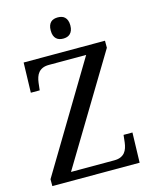

<svg xmlns="http://www.w3.org/2000/svg" viewBox="-132 -996 856 1081"><g transform="rotate(-15 296.0 -455.0)"><path d="M534.2 -672.9 158.2 -49.8H410.2Q432.6 -49.8 447.8 -56.4Q462.9 -63 472.2 -74.2Q481.4 -85.4 486.3 -100.3Q491.2 -115.2 493.2 -131.8L498 -174.8H549.8L544.9 0H36.1V-40L411.1 -664.1H193.8Q171.9 -664.1 157 -657.5Q142.1 -650.9 132.8 -639.6Q123.5 -628.4 118.7 -613.5Q113.8 -598.6 111.8 -582L106.9 -539.1H55.2L60.1 -713.9H534.2ZM253.9 -848.1Q253.9 -865.7 258.3 -877.4Q262.7 -889.2 270.5 -896.5Q278.3 -903.8 288.6 -906.7Q298.8 -909.7 311 -909.7Q322.8 -909.7 333 -906.7Q343.3 -903.8 351.1 -896.5Q358.9 -889.2 363.5 -877.4Q368.2 -865.7 368.2 -848.1Q368.2 -830.6 363.5 -818.8Q358.9 -807.1 351.1 -799.8Q343.3 -792.5 333 -789.3Q322.8 -786.1 311 -786.1Q298.8 -786.1 288.6 -789.3Q278.3 -792.5 270.5 -799.8Q262.7 -807.1 258.3 -818.8Q253.9 -830.6 253.9 -848.1Z"/></g></svg>

Font: Droid Serif
Style: Regular
Weight: 400
Designer: Monotype Design team
Foundry: Monotype Imaging Inc.
Version: Version 1.03